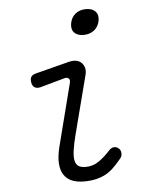

<svg xmlns="http://www.w3.org/2000/svg" viewBox="-54 -815 709 872"><g transform="rotate(-5 300.0 -379.5)"><path d="M132 -433Q117 -430 107 -436Q97 -442 94 -458Q91 -475 97 -484.5Q103 -494 120 -498L272 -537Q292 -542 306.5 -539Q321 -536 330.5 -526.5Q340 -517 343.5 -503.5Q347 -490 343 -473L274 -206Q263 -163 259 -134Q255 -105 259 -87.5Q263 -70 274.5 -62.5Q286 -55 308 -55Q340 -55 367 -73.5Q394 -92 419 -120Q430 -132 442 -133Q454 -134 463 -126Q473 -119 474 -104Q475 -89 465 -78Q447 -56 429.5 -39Q412 -22 392 -11.5Q372 -1 348.5 4.5Q325 10 294 10Q262 10 239 0.5Q216 -9 202.5 -29.5Q189 -50 187 -81.5Q185 -113 196 -157L269 -443Q272 -456 265 -462Q258 -468 247 -465ZM350 -653Q321 -653 307 -668.5Q293 -684 298 -711Q303 -738 322.5 -753.5Q342 -769 371 -769Q399 -769 413.5 -753.5Q428 -738 423 -711Q418 -684 398 -668.5Q378 -653 350 -653Z"/></g></svg>

Font: Maple Mono ExtraLight
Style: Italic
Weight: 275
Italic angle: -10°
Monospace: yes
Designer: subframe7536
Version: Version 7.000